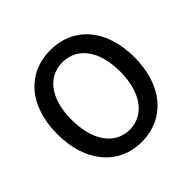

<svg xmlns="http://www.w3.org/2000/svg" viewBox="-188 -933 1129 1129"><g transform="rotate(-45 377.0 -368.5)"><path d="M377 13C566 13 698 -134 698 -371C698 -608 566 -750 377 -750C188 -750 57 -608 57 -371C57 -134 188 13 377 13ZM377 -88C255 -88 176 -198 176 -371C176 -544 255 -649 377 -649C499 -649 579 -544 579 -371C579 -198 499 -88 377 -88Z"/></g></svg>

Font: Noto Sans Japanese Medium
Style: Regular
Weight: 500
Designer: Ryoko NISHIZUKA (kana & ideographs); Paul D. Hunt (Latin, Greek & Cyrillic); Wenlong ZHANG (bopomofo); Sandoll Communica
Foundry: Adobe Systems Incorporated
Version: Version 1.000;PS 1;hotconv 1.0.78;makeotf.lib2.5.61930